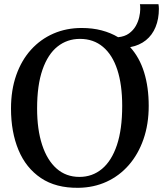

<svg xmlns="http://www.w3.org/2000/svg" viewBox="-20 -885 778 916"><path d="M354.5 11Q246.5 12.5 175 -35.8Q103.5 -84 68 -169.8Q32.5 -255.5 32.5 -367Q32.5 -455.5 57.5 -526.5Q82.5 -597.5 128 -647.8Q173.5 -698 235 -724.8Q296.5 -751.5 369.5 -751.5Q421.5 -751.5 465 -740Q508.5 -728.5 543.5 -707.5Q575 -710.5 595.5 -725.5Q616 -740.5 627.8 -761.2Q639.5 -782 644.2 -803.5Q649 -825 649 -840Q649 -850.5 648.8 -856Q648.5 -861.5 647.5 -865H736Q737 -859.5 737.5 -854Q738 -848.5 738 -843Q738 -794.5 722.2 -756Q706.5 -717.5 676 -693Q645.5 -668.5 601 -660Q645.5 -611 667.5 -540Q689.5 -469 689.5 -380Q689.5 -292.5 664.5 -220.8Q639.5 -149 594.5 -97.5Q549.5 -46 488.5 -18Q427.5 10 354.5 11ZM359 -41Q420.5 -41 466.5 -79.2Q512.5 -117.5 537.8 -192.8Q563 -268 563 -380Q563 -480.5 539.8 -552Q516.5 -623.5 471.2 -661.5Q426 -699.5 361.5 -699.5Q300.5 -699.5 254.5 -663Q208.5 -626.5 182.8 -552.8Q157 -479 157 -367.5Q157 -267 181 -193.8Q205 -120.5 250 -80.8Q295 -41 359 -41Z"/></svg>

Font: Merriweather 24pt Medium
Style: Regular
Weight: 500
Designer: Eben Sorkin
Foundry: Eben Sorkin
Version: Version 2.100